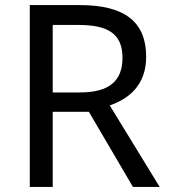

<svg xmlns="http://www.w3.org/2000/svg" viewBox="-20 -734 662 754"><path d="M294 -714H97V0H187V-295H329L502 0H607L411 -320C483 -345 554 -397 554 -511C554 -647 471 -714 294 -714ZM289 -636C406 -636 461 -600 461 -507C461 -417 410 -371 294 -371H187V-636Z"/></svg>

Font: Noto Sans Hebrew Droid
Style: Bold
Weight: 700
Designer: Monotype Design Team
Foundry: Monotype Imaging Inc.
Version: Version 1.100